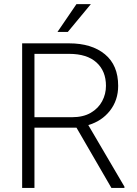

<svg xmlns="http://www.w3.org/2000/svg" viewBox="-20 -924 675 944"><path d="M527.8 0 356 -296.4H149.4V0H88.9V-710.9H319.8Q430.7 -710.9 495.8 -657.2Q561 -603.5 561 -502Q561 -431.2 520.5 -379.6Q480 -328.1 414.1 -309.1L591.8 -6.3V0ZM319.8 -659.2H149.4V-347.7H333.5Q389.2 -347.7 426.3 -369.4Q463.4 -391.1 482.2 -426.3Q501 -461.4 501 -502Q501 -574.7 454.3 -616.9Q407.7 -659.2 319.8 -659.2ZM262.7 -767.1 356 -903.8H426.8L313.5 -767.1Z"/></svg>

Font: Vazirmatn UI ExtraLight
Style: Regular
Weight: 200
Designer: Saber Rastikerdar
Foundry: Saber Rastikerdar
Version: Version 33.003